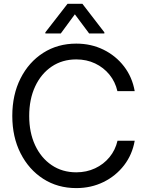

<svg xmlns="http://www.w3.org/2000/svg" viewBox="-20 -966 762 998"><path d="M376.5 11.7Q279.8 11.7 204.8 -36.4Q129.9 -84.5 86.9 -169.2Q43.9 -253.9 43.9 -363.3Q43.9 -473.6 86.7 -558.3Q129.4 -643.1 204.6 -691.2Q279.8 -739.3 376.5 -739.3Q453.6 -739.3 517.8 -707.8Q582 -676.3 624.8 -620.6Q667.5 -564.9 680.2 -492.2H590.3Q579.1 -541 548.8 -578.1Q518.6 -615.2 474.4 -636.2Q430.2 -657.2 376.5 -657.2Q303.7 -657.2 248.5 -619.9Q193.4 -582.5 162.6 -516.4Q131.8 -450.2 131.8 -363.3Q131.8 -276.9 162.6 -210.9Q193.4 -145 248.5 -107.7Q303.7 -70.3 376.5 -70.3Q429.7 -70.3 474.1 -91.1Q518.6 -111.8 549.1 -148.9Q579.6 -186 590.8 -234.4H680.2Q667.5 -162.1 624.8 -106.7Q582 -51.3 517.8 -19.8Q453.6 11.7 376.5 11.7ZM443.4 -792 369.1 -891.6 295.9 -792H215.8V-797.9L331.1 -946.3H408.2L522.5 -797.9V-792Z"/></svg>

Font: Inter Display
Style: Regular
Weight: 400
Designer: Rasmus Andersson
Foundry: rsms
Version: Version 4.000;git-37864ae